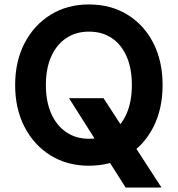

<svg xmlns="http://www.w3.org/2000/svg" viewBox="-20 -732 798 862"><path d="M544 110 290 -291H445L705 110ZM379 12Q282 12 207.5 -34Q133 -80 90.5 -161.5Q48 -243 48 -350Q48 -457 90.5 -538.5Q133 -620 207.5 -666Q282 -712 379 -712Q478 -712 552.5 -666Q627 -620 668.5 -538.5Q710 -457 710 -350Q710 -243 668.5 -161.5Q627 -80 552.5 -34Q478 12 379 12ZM379 -109Q439 -109 482 -138.5Q525 -168 548.5 -222Q572 -276 572 -350Q572 -425 548.5 -478.5Q525 -532 482 -561Q439 -590 379 -590Q321 -590 277.5 -561Q234 -532 210 -478.5Q186 -425 186 -350Q186 -276 210 -222Q234 -168 277.5 -138.5Q321 -109 379 -109Z"/></svg>

Font: DM Sans 9pt
Style: Bold
Weight: 700
Version: Version 4.004;gftools[0.9.30]